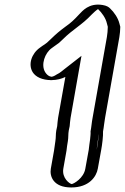

<svg xmlns="http://www.w3.org/2000/svg" viewBox="-20 -757 550 846"><path d="M244 -135C241 -120 240 -106 238 -93L224 -14C216 31 249 69 294 69C339 69 383 31 391 -14L406 -97C408 -111 409 -128 412 -143C413 -156 416 -168 415 -179C419 -199 420 -218 423 -238L486 -594C489 -609 490 -624 490 -641L486 -657C480 -682 462 -708 444 -725C416 -752 377 -726 351 -698C328 -673 315 -661 292 -645C264 -624 254 -617 225 -588L209 -574C201 -568 195 -563 190 -560L178 -552C141 -526 122 -472 145 -435C165 -402 216 -392 259 -421L270 -428C277 -433 284 -439 292 -445L256 -238C254 -225 252 -213 251 -201L248 -182C245 -164 247 -152 244 -135ZM271 -238 313 -479 284 -456C277 -450 268 -444 263 -440L252 -433C217 -409 175 -417 158 -444C140 -474 156 -519 186 -540L197 -548C204 -553 210 -557 218 -563L234 -578C280 -622 317 -641 361 -689C387 -716 415 -731 433 -713C449 -697 466 -673 471 -651L475 -637C475 -621 473 -607 471 -594L408 -238C404 -217 403 -197 399 -177C400 -158 395 -118 391 -97L376 -14C370 23 333 54 296 54C259 54 233 22 239 -14L253 -93C256 -108 257 -122 259 -135C262 -155 260 -166 263 -182L267 -202C268 -214 269 -226 271 -238ZM399 -177C403 -197 404 -217 408 -238L471 -594C473 -607 475 -621 475 -637L471 -651C466 -673 449 -697 433 -713C415 -731 387 -716 361 -689C317 -641 280 -623 234 -578L218 -563C210 -557 204 -553 197 -548L186 -540C156 -519 140 -474 158 -444C175 -417 217 -409 252 -433L263 -440C268 -444 277 -450 284 -456L313 -479L271 -238C269 -226 268 -214 267 -202L263 -182C260 -166 262 -155 259 -135C257 -122 256 -108 253 -93L239 -14C233 22 259 54 296 54C333 54 370 23 376 -14L391 -97C395 -118 400 -158 399 -177ZM256 -238 292 -445C284 -439 276 -432 270 -428L259 -421C216 -393 166 -401 145 -435C122 -472 141 -526 178 -552L190 -560C197 -564 201 -567 209 -574L225 -588C254 -616 264 -624 292 -645C315 -661 328 -674 351 -698C377 -726 416 -752 444 -725C462 -708 480 -682 486 -657L490 -641C490 -625 489 -609 486 -594L423 -238C420 -218 419 -200 415 -179C416 -157 410 -118 406 -97L391 -14C383 31 339 69 294 69C249 69 216 31 224 -14L238 -93C240 -106 241 -120 244 -135C247 -152 245 -163 248 -182L251 -201C252 -211 254 -226 256 -238ZM291 -238 339 -511 262 -451C255 -445 247 -439 241 -435L230 -429C220 -422 211 -419 209 -419C209 -419 193 -417 179 -439C159 -472 178 -524 208 -545L219 -553C225 -557 232 -562 240 -568L256 -583C302 -629 340 -646 384 -693C393 -702 404 -712 412 -717C429 -701 446 -677 451 -654L455 -639C455 -623 453 -608 451 -594L388 -238C384 -218 383 -198 379 -178C380 -168 378 -156 377 -143C374 -127 373 -110 371 -97L356 -14C349 28 305 53 296 54C287 53 252 28 259 -14L273 -93C275 -107 276 -121 279 -135C282 -153 280 -165 283 -182L287 -201C288 -213 289 -225 291 -238ZM236 -238C234 -226 233 -212 232 -201L228 -182C225 -165 227 -154 224 -135L218 -93L204 -14C198 20 215 69 294 69C373 69 405 21 411 -14L426 -97C430 -118 435 -158 434 -178C438 -198 439 -217 443 -238L506 -594C508 -608 510 -623 510 -639L506 -654C500 -678 483 -703 465 -720C459 -726 450 -732 432 -735C371 -745 343 -708 329 -694C306 -669 292 -656 269 -640C241 -619 231 -611 202 -583L187 -569C179 -563 174 -559 167 -555L156 -547C119 -521 103 -473 124 -439C137 -418 166 -404 206 -404C231 -404 252 -410 268 -418Z"/></svg>

Font: Blanket
Style: Black
Weight: 900
Foundry: Cannot Into Space Fonts
Version: Version 0.9